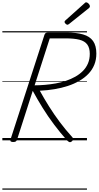

<svg xmlns="http://www.w3.org/2000/svg" viewBox="-20 -1196 841 1636"><path d="M92 14Q79 14 72.5 9.5Q66 5 69 -6L359 -900Q363 -910 369.5 -914.5Q376 -919 392 -919H545Q631 -919 688 -902.5Q745 -886 773 -846.5Q801 -807 801 -739Q801 -687 783.5 -644Q766 -601 733.5 -567Q701 -533 656 -507Q611 -481 557.5 -463.5Q504 -446 443.5 -436Q383 -426 319 -423Q356 -356 398 -289Q440 -222 489 -156.5Q538 -91 596 -27Q603 -20 604 -11.5Q605 -3 592 9Q580 18 571 14.5Q562 11 551 0Q493 -65 440.5 -135Q388 -205 343 -277.5Q298 -350 259 -422L125 -5Q121 5 114.5 9.5Q108 14 92 14ZM275 -469Q318 -469 363.5 -473Q409 -477 454.5 -485Q500 -493 542.5 -507.5Q585 -522 621.5 -542.5Q658 -563 686 -591Q714 -619 729.5 -655.5Q745 -692 745 -737Q745 -788 723.5 -817Q702 -846 657 -857.5Q612 -869 540 -869H404ZM555 -985Q548 -985 539 -993.5Q530 -1002 530 -1009Q530 -1011 531 -1014Q532 -1017 536 -1021L699 -1167Q703 -1171 706 -1173.5Q709 -1176 714 -1176Q721 -1176 728.5 -1170.5Q736 -1165 741 -1157.5Q746 -1150 746 -1143Q746 -1139 745 -1136Q744 -1133 739 -1128L569 -992Q564 -989 561 -987Q558 -985 555 -985ZM0 410H721V420H0ZM0 -20H721V0H0ZM0 -505H721V-500H0ZM0 -930H721V-920H0Z"/></svg>

Font: Playwrite DE LA Guides
Style: Regular
Weight: 400
Designer: Veronika Burian, José Scaglione
Foundry: TypeTogether
Version: Version 1.003